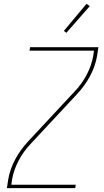

<svg xmlns="http://www.w3.org/2000/svg" viewBox="-20 -981 540 1001"><path d="M16 0 23 -46Q32 -99 59 -149.5Q86 -200 125 -242L370 -505Q407 -544 432 -591.5Q457 -639 466 -689L470 -717H134L137 -735H493L486 -689Q477 -636 450 -585.5Q423 -535 384 -493L139 -230Q102 -191 77 -143.5Q52 -96 43 -46L39 -18H375L372 0ZM326 -810 313 -820 431 -961 448 -949Z"/></svg>

Font: Iosevka Term Curly Th Obl
Style: Regular
Weight: 100
Italic angle: -9°
Designer: Belleve Invis
Foundry: Belleve Invis
Version: Version 32.3.0